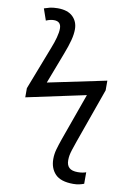

<svg xmlns="http://www.w3.org/2000/svg" viewBox="-106 -829 768 1133"><g transform="rotate(10 278.0 -262.5)"><path d="M415 240Q340 240 307 205.5Q274 171 274 115Q274 86 282 57.5Q290 29 303 -8L404 -290L48 -214V-269L148 -528Q162 -563 170.5 -594.5Q179 -626 179 -649Q179 -692 136 -692Q114 -692 89 -681L65 -750Q79 -755 98.5 -760Q118 -765 146 -765Q206 -765 236.5 -735.5Q267 -706 267 -660Q267 -630 257.5 -593.5Q248 -557 229 -508L158 -322L508 -395V-337L392 -11Q380 23 373.5 43.5Q367 64 364.5 78Q362 92 362 108Q362 137 378 152Q394 167 429 167Q446 167 459 164.5Q472 162 479 159V228Q466 233 450.5 236.5Q435 240 415 240Z"/></g></svg>

Font: Noto Sans
Style: Regular
Weight: 400
Designer: Monotype Design Team
Foundry: Monotype Imaging Inc.
Version: Version 2.007